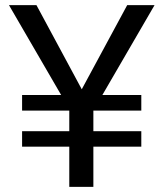

<svg xmlns="http://www.w3.org/2000/svg" viewBox="-20 -731 645 751"><path d="M122.6 -710.9H15.1L219.2 -359.4H66.4V-298.3H251V-217.8H66.4V-157.2H251V0H345.2V-157.2H532.7V-217.8H345.2V-298.3H532.7V-359.4H380.4L584.5 -710.9H477.5L299.8 -381.8Z"/></svg>

Font: Nahid
Style: Regular
Weight: 400
Foundry: DejaVu fonts team - Redesigned by Saber Rastikerdar
Version: Version 0.3.0